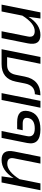

<svg xmlns="http://www.w3.org/2000/svg" viewBox="970 -1524 553 2534"><g transform="rotate(-90 1247.0 -256.5)"><path d="M3.9 0 106.4 -512.7H187L165 -354.5Q262.2 -512.7 405.3 -512.7Q548.3 -512.7 515.1 -346.2L445.8 0H355.5L424.8 -347.7Q442.9 -437.5 353.5 -437.5Q251.5 -437.5 149.4 -274.9L94.2 0Z M1092.8 0 1195.3 -512.7H1285.6L1183.1 0ZM785.2 -512.7 717.8 -175.3Q697.8 -74.7 818.8 -74.7Q939.9 -74.7 957 -162.1Q971.7 -233.9 882.8 -233.9H795.9L810.5 -307.1H901.9Q1077.6 -307.1 1047.9 -157.7Q1016.1 0 807.1 0Q592.3 0 627.4 -175.3L694.8 -512.7Z M1271 -73.2Q1386.7 -73.2 1413.1 -205.1L1437 -324.7Q1474.6 -512.7 1669.9 -512.7H1865.2L1762.7 0H1672.4L1760.3 -439.5H1655.3Q1550.3 -439.5 1527.8 -327.1L1503.4 -205.1Q1462.4 0 1256.3 0Z M2453.6 -512.7 2351.1 0H2270.5L2292.5 -158.2Q2195.3 0 2052.2 0Q1909.2 0 1942.4 -166.5L2011.7 -512.7H2102.1L2032.7 -165Q2014.6 -75.2 2104 -75.2Q2206.1 -75.2 2308.1 -237.8L2363.3 -512.7Z"/></g></svg>

Font: Sansation
Style: Italic
Weight: 400
Designer: Bernd Montag
Version: Version 1.301